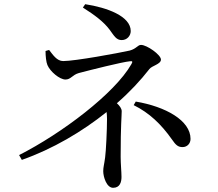

<svg xmlns="http://www.w3.org/2000/svg" viewBox="-20 -837 1040 915"><path d="M375 -801C432 -765 474 -733 502 -696C524 -666 534 -646 560 -646C586 -646 603 -667 603 -689C603 -760 490 -801 386 -817ZM197 -594C197 -569 200 -541 206 -527C219 -496 264 -458 292 -458C318 -458 324 -480 356 -489C409 -503 564 -542 599 -545C612 -547 613 -543 606 -531C526 -391 274 -201 71 -98L84 -75C232 -127 372 -210 488 -303C489 -294 490 -283 490 -270C490 -217 485 -115 481 -87C476 -49 472 -41 472 -21C472 6 488 58 519 58C552 58 559 30 559 6C559 -17 555 -57 555 -90C555 -244 560 -282 560 -307C560 -320 550 -333 537 -345C598 -398 650 -454 692 -508C704 -524 747 -531 747 -553C747 -576 680 -623 652 -623C636 -623 631 -605 598 -596C544 -584 338 -546 281 -546C251 -546 232 -576 214 -599ZM617 -336C692 -299 748 -245 799 -173C818 -145 829 -136 850 -136C872 -136 888 -153 888 -175C888 -263 769 -329 627 -353Z"/></svg>

Font: Noto Serif SC Medium
Style: Regular
Weight: 500
Designer: Ryoko NISHIZUKA 西塚涼子 (kana & ideographs); Frank Grießhammer (Latin, Greek & Cyrillic); Wenlong ZHANG 张文龙 (bopomofo); San
Foundry: Adobe Systems Incorporated
Version: Version 1.001;PS 1.001;hotconv 16.6.54;makeotf.lib2.5.65590